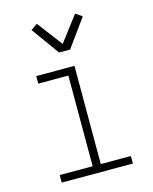

<svg xmlns="http://www.w3.org/2000/svg" viewBox="-114 -835 728 912"><g transform="rotate(-15 250.0 -379.5)"><path d="M75 0V-37H237V-483H89V-520H277V-37H425V0ZM223 -600 124 -737 156 -759 250 -635 344 -759 376 -737 277 -600Z"/></g></svg>

Font: Iosevka Curly Slab Extralight
Style: Regular
Weight: 200
Monospace: yes
Designer: Belleve Invis
Foundry: Belleve Invis
Version: Version 22.1.2; ttfautohint (v1.8.4)